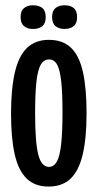

<svg xmlns="http://www.w3.org/2000/svg" viewBox="-20 -687 365 718"><path d="M161.3 10.7Q110.3 10.7 79.3 -19.7Q48.3 -50 34.8 -110.7Q21.3 -171.3 21.3 -261.3Q21.3 -355.3 35.7 -416.8Q50 -478.3 81.3 -508.2Q112.7 -538 162.7 -538Q214.7 -538 245.5 -508.5Q276.3 -479 290 -418.3Q303.7 -357.7 303.7 -263.3Q303.7 -170.3 289.3 -109.5Q275 -48.7 244 -19Q213 10.7 161.3 10.7ZM162.7 -63Q181.7 -63 192.7 -83Q203.7 -103 208.7 -147.7Q213.7 -192.3 213.7 -266.7Q213.7 -339 209 -382.3Q204.3 -425.7 193.7 -445.2Q183 -464.7 163.3 -464.7Q143.7 -464.7 132.3 -444.8Q121 -425 116.2 -381.2Q111.3 -337.3 111.3 -264Q111.3 -154.3 123.2 -108.7Q135 -63 162.7 -63ZM221.3 -578.7Q200.7 -578.7 187.7 -589.2Q174.7 -599.7 174.7 -623.3Q174.7 -646.3 187.5 -656.8Q200.3 -667.3 221.3 -667.3Q243.3 -667.3 255.8 -656.8Q268.3 -646.3 268.3 -622.7Q268.3 -599.7 255.5 -589.2Q242.7 -578.7 221.3 -578.7ZM103.3 -578.7Q82.7 -578.7 69.8 -589.2Q57 -599.7 57 -623.7Q57 -646.3 69.8 -656.8Q82.7 -667.3 103.3 -667.3Q125 -667.3 138 -657.2Q151 -647 151 -623Q151 -599.7 138 -589.2Q125 -578.7 103.3 -578.7Z"/></svg>

Font: Bricolage Grotesque 96pt ExtraBold Condensed
Style: Regular
Weight: 800
Width: 3
Version: Version 1.001;gftools[0.9.33.dev8+g029e19f]